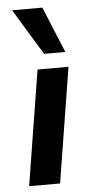

<svg xmlns="http://www.w3.org/2000/svg" viewBox="-54 -795 399 828"><g transform="rotate(-5 145.0 -381.0)"><path d="M38 0 118 -498H252L172 0ZM152 -563 31 -762H162L244 -563Z"/></g></svg>

Font: Nunito Sans 8pt
Style: Bold Italic
Weight: 700
Italic angle: -9°
Version: Version 3.101;gftools[0.9.27]